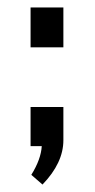

<svg xmlns="http://www.w3.org/2000/svg" viewBox="-20 -394 256 515"><path d="M150 -267H62V-374H150ZM62 -2V-107H150V-18Q150 43 94 101L64 75Q90 33 92 -2Z"/></svg>

Font: Gemunu Libre Medium
Style: Regular
Weight: 500
Designer: Puspanada Ekanayake, Sola Matas, Pathum Egodawatta, Kosala Senevirathne
Foundry: mooniak
Version: Version 1.100